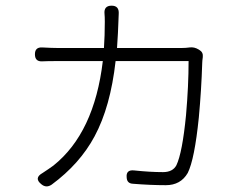

<svg xmlns="http://www.w3.org/2000/svg" viewBox="-20 -618 837 676"><path d="M126 31Q98 9 130 -9Q137 -14 151 -23Q163 -32 168 -35Q312 -150 342 -403H185Q145 -403 128 -402Q103 -401 103 -427Q103 -452 128 -451Q164 -449 184 -449H346Q349 -493 349 -541Q349 -560 348 -569Q345 -598 373 -598Q400 -598 398 -569Q398 -565 397.5 -557Q397 -549 397 -544Q396 -507 392 -449H619Q634 -449 648 -451Q664 -453 679 -444L682 -442Q696 -434 694 -417Q692 -403 692 -396Q689 -300 680 -204Q665 -57 641 -9Q616 34 564 34Q510 34 448 29Q427 28 426 7Q423 -21 452 -18Q508 -12 554 -12Q588 -12 601 -36Q622 -80 635 -213Q644 -316 644 -403H515H387Q369 -242 313 -138Q261 -41 162 32Q143 45 126 31Z"/></svg>

Font: GenSenRounded TW L
Style: Regular
Weight: 300
Version: Version 1.501;PS 1;hotconv 16.6.51;makeotf.lib2.5.65220